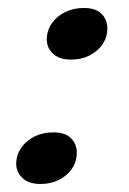

<svg xmlns="http://www.w3.org/2000/svg" viewBox="-20 -451 323 479"><path d="M80.6 8Q50.2 8 34.2 -8.7Q18.1 -25.3 20.8 -49.8Q22.9 -69.1 35 -85.2Q47.2 -101.3 67.5 -111.1Q87.8 -120.8 113.5 -120.8Q144.7 -120.8 159.4 -103.8Q174.1 -86.8 171.1 -61.4Q169.3 -42.8 157.4 -27Q145.4 -11.2 125.6 -1.6Q105.8 8 80.6 8ZM156.8 -302.3Q126.4 -302.3 110.4 -318.9Q94.3 -335.6 97 -360.1Q99.1 -379.4 111.2 -395.5Q123.4 -411.6 143.7 -421.4Q164 -431.1 189.7 -431.1Q220.9 -431.1 235.6 -414.1Q250.3 -397.1 247.3 -371.7Q245.5 -353.1 233.6 -337.3Q221.6 -321.5 201.8 -311.9Q182 -302.3 156.8 -302.3Z"/></svg>

Font: Fraunces Wonky
Style: Italic
Weight: 900
Italic angle: -16°
Version: Version 1.000;[b76b70a41]